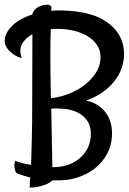

<svg xmlns="http://www.w3.org/2000/svg" viewBox="-30 -707 561 837"><path d="M64.5 -453.1Q50.8 -457 36.6 -465.3Q22.5 -473.6 11.2 -484.9Q0 -496.1 -5.9 -509.8Q-11.7 -523.4 -8.8 -539.1Q-2.9 -571.3 28.3 -599.6Q59.6 -627.9 112.3 -644.5V-647.5Q113.3 -658.2 126.5 -669.4Q139.6 -680.7 159.2 -684.6Q177.7 -688.5 186 -684.6Q194.3 -680.7 194.3 -673.8Q194.3 -671.9 193.8 -669.4Q193.4 -667 193.4 -665V-660.2Q241.2 -664.1 299.8 -657.2Q370.1 -648.4 414.1 -624Q458 -599.6 480.5 -567.9Q502.9 -536.1 508.3 -502Q513.7 -467.8 507.8 -439.5Q502 -406.2 486.3 -379.4Q470.7 -352.5 449.2 -331.5Q427.7 -310.5 401.4 -294.9Q375 -279.3 345.7 -268.6Q377 -261.7 398.9 -246.6Q420.9 -231.4 434.6 -210.9Q448.2 -190.4 454.1 -165Q460 -139.6 458 -113.3Q456.1 -72.3 437 -36.6Q418 -1 385.7 25.4Q353.5 51.8 309.1 66.4Q264.6 81.1 210.9 79.1H199.2Q184.6 91.8 167.5 98.1Q150.4 104.5 134.8 107.4Q117.2 111.3 99.6 110.4Q99.6 103.5 100.1 96.2Q100.6 88.9 100.6 82Q100.6 74.2 101.6 66.4Q89.8 64.5 79.1 60.5Q69.3 57.6 59.1 54.2Q48.8 50.8 41 46.9Q37.1 41 35.2 32.2Q33.2 24.4 32.7 15.1Q32.2 5.9 36.1 -5.9Q66.4 5.9 105.5 11.7Q107.4 -38.1 108.9 -106.4Q110.4 -174.8 110.4 -250Q110.4 -335 110.8 -417Q111.3 -499 111.3 -557.6Q83 -543 67.4 -517.6Q51.8 -492.2 64.5 -453.1ZM365.2 -108.4Q369.1 -151.4 352.5 -177.2Q335.9 -203.1 309.1 -216.3Q282.2 -229.5 250.5 -232.4Q218.8 -235.4 193.4 -233.4Q195.3 -152.3 196.3 -86.4Q197.3 -20.5 198.2 21.5Q228.5 22.5 256.8 14.6Q285.2 6.8 308.1 -9.8Q331.1 -26.4 346.7 -51.3Q362.3 -76.2 365.2 -108.4ZM191.4 -580.1Q189.5 -530.3 189.5 -461.9Q189.5 -393.6 191.4 -309.6Q191.4 -301.8 191.4 -294.4Q191.4 -287.1 192.4 -279.3Q227.5 -282.2 265.6 -296.4Q303.7 -310.5 335.4 -334Q367.2 -357.4 387.7 -389.2Q408.2 -420.9 408.2 -459Q408.2 -488.3 392.6 -511.2Q377 -534.2 351.1 -549.8Q325.2 -565.4 291.5 -573.2Q257.8 -581.1 221.7 -581.1Q213.9 -581.1 206.5 -581.1Q199.2 -581.1 191.4 -580.1Z"/></svg>

Font: Rancho
Style: Regular
Weight: 400
Designer: Font Diner, Inc
Foundry: Font Diner, Inc
Version: Version 1.001